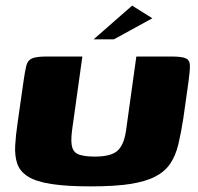

<svg xmlns="http://www.w3.org/2000/svg" viewBox="-20 -661 705 683"><path d="M632 -239Q624 -188 614.5 -148Q605 -108 586 -79.5Q567 -51 532.5 -33Q498 -15 442.5 -6.5Q387 2 303 2Q216 2 162 -6.5Q108 -15 79.5 -33Q51 -51 41.5 -78.5Q32 -106 34 -143Q36 -180 43 -227L64 -374Q69 -410 74 -428.5Q79 -447 94.5 -453.5Q110 -460 148 -460H273L236 -195Q231 -154 237.5 -135Q244 -116 264.5 -110Q285 -104 318 -104Q373 -104 396.5 -123.5Q420 -143 428 -194L465 -460H588Q627 -460 641 -453.5Q655 -447 655.5 -428.5Q656 -410 651 -374ZM313 -521 450 -641 522 -596 385 -521Z"/></svg>

Font: Genos Thin ExtraBold
Style: Italic
Weight: 800
Italic angle: -8°
Version: Version 1.010